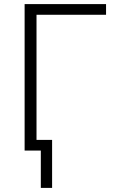

<svg xmlns="http://www.w3.org/2000/svg" viewBox="-20 -734 550 936"><path d="M497 -714V-662H158V-52H234V182H179V0H100V-714Z"/></svg>

Font: BC Sans Light
Style: Regular
Weight: 300
Designer: Monotype Design Team
Foundry: Monotype Imaging Inc.
Version: Version 2.000;GOOG;noto-source:20170915:90ef993387c0